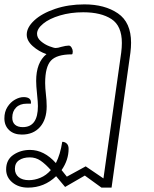

<svg xmlns="http://www.w3.org/2000/svg" viewBox="-51 -606 701 876"><path d="M547 -411Q547 -390 544 -366L458 250H412L336 195L246 247L205 198Q151 250 77 250Q34 250 5.5 226.5Q-23 203 -23 167Q-23 123 10 100.5Q43 78 86 78Q150 78 204 138Q224 99 233 41Q245 41 253.5 49Q262 57 262 73Q262 124 230 170L254 200L340 153L421 208L502 -366Q505 -390 505 -410Q505 -488 457.5 -519Q410 -550 329 -550Q271 -550 222.5 -535.5Q174 -521 146 -498Q118 -475 118 -452Q118 -433 135.5 -418Q153 -403 174 -395Q195 -387 203 -387Q213 -387 228 -392Q250 -398 263 -398Q270 -398 275.5 -389Q281 -380 281 -371Q281 -366 280 -362Q279 -358 277 -358Q208 -358 181.5 -329.5Q155 -301 155 -227Q155 -206 159 -170Q160 -161 161 -149Q162 -137 162 -121Q162 -61 131.5 -26.5Q101 8 49 8Q12 8 -9.5 -12.5Q-31 -33 -31 -66Q-31 -96 -17 -118Q-3 -140 17.5 -151.5Q38 -163 57 -163Q75 -163 83.5 -155.5Q92 -148 90 -133H71Q40 -133 22.5 -115.5Q5 -98 5 -69Q5 -48 17.5 -37Q30 -26 53 -26Q122 -26 122 -122Q122 -139 118 -177Q114 -215 114 -237Q114 -321 161 -359Q126 -371 98.5 -395.5Q71 -420 71 -448Q71 -481 105.5 -513Q140 -545 200.5 -565.5Q261 -586 334 -586Q427 -586 487 -545Q547 -504 547 -411ZM181 170Q156 142 134 127Q112 112 85 112Q55 112 36 125Q17 138 17 164Q17 188 34 202Q51 216 81 216Q107 216 133.5 205Q160 194 181 170Z"/></svg>

Font: Krub ExtraLight
Style: Italic
Weight: 275
Italic angle: -8°
Designer: Ekaluck Peanpanawate
Foundry: Cadson Demak Co.,Ltd.
Version: Version 1.000; ttfautohint (v1.6)